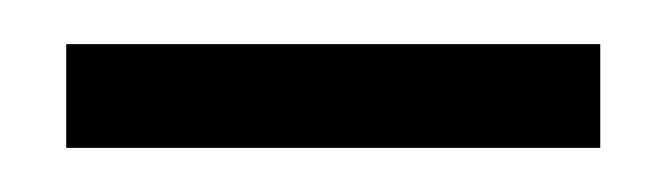

<svg xmlns="http://www.w3.org/2000/svg" viewBox="-20 -632 302 87"><path d="M10 -565V-612H252V-565Z"/></svg>

Font: Halant SemiBold
Style: Regular
Weight: 600
Designer: Hitesh Malaviya (Devanagari), Satya Rajpurohit (Latin)
Foundry: Indian Type Foundry
Version: Version 1.101;PS 1.0;hotconv 1.0.78;makeotf.lib2.5.61930; tt